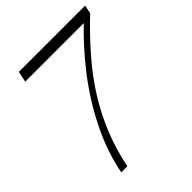

<svg xmlns="http://www.w3.org/2000/svg" viewBox="-203 -854 977 977"><g transform="rotate(-45 286.0 -365.0)"><path d="M102 0Q127 -127 187.5 -249Q248 -371 334 -482.5Q420 -594 521 -688L541 -672H83L95 -730H572L563 -685Q478 -604 409.5 -524.5Q341 -445 289.5 -362Q238 -279 202 -189.5Q166 -100 146 0Z"/></g></svg>

Font: Savate ExtraLight
Style: Italic
Weight: 200
Italic angle: -11°
Designer: Max Esnée
Foundry: Plomb Type
Version: Version 2.000